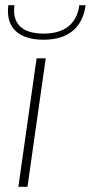

<svg xmlns="http://www.w3.org/2000/svg" viewBox="-20 -717 348 737"><path d="M50.5 0H85.5L155.5 -493H120.5ZM10.5 -671.5C12 -601 62 -564.5 148 -564.5C240 -564.5 297 -609.5 308.5 -697H284.5C275.5 -627.5 229.5 -588 148 -588C73.5 -588 35.5 -618.5 34 -674C34 -681 34.5 -689 35.5 -697H12C11 -688 10 -679.5 10.5 -671.5Z"/></svg>

Font: HK Grotesk ExtraLight
Style: Italic
Weight: 200
Italic angle: -16°
Designer: Alfredo Marco Pradil
Foundry: Hanken Design Co.
Version: Version 3.001;FEAKit 1.0